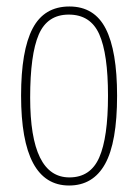

<svg xmlns="http://www.w3.org/2000/svg" viewBox="-20 -562 426 592"><path d="M45 -267Q45 -406 80.5 -474Q116 -542 194 -542Q271 -542 306 -473.5Q341 -405 341 -267Q341 -123 304 -56.5Q267 10 193 10Q45 10 45 -267ZM313 -267Q313 -396 286 -456.5Q259 -517 192 -517Q126 -517 99.5 -455.5Q73 -394 73 -261Q73 -15 194 -15Q259 -15 286 -76.5Q313 -138 313 -267Z"/></svg>

Font: Noto Serif Georgian Thin Cond
Style: Regular
Weight: 250
Width: 3
Designer: Monotype Design team
Foundry: Monotype Imaging Inc.
Version: Version 1.000